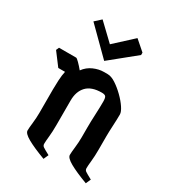

<svg xmlns="http://www.w3.org/2000/svg" viewBox="-193 -816 819 912"><g transform="rotate(30 216.5 -360.0)"><path d="M190 0Q126 -24 91.5 -43.5Q57 -63 57 -79Q57 -93 60.5 -122.5Q64 -152 64 -180V-308Q64 -328 65.5 -358Q67 -388 72 -409H35L-17 -478L-10 -494H84Q88 -494 101.5 -480.5Q115 -467 129 -450Q148 -476 176.5 -488.5Q205 -501 232 -501H253Q273 -501 297.5 -485Q322 -469 345.5 -446Q369 -423 384 -400.5Q399 -378 399 -364Q399 -339 397 -302Q395 -265 395 -242V-169Q395 -133 392 -105.5Q389 -78 389 -64Q389 -54 396.5 -48.5Q404 -43 434 -27L422 0Q358 -24 323.5 -43.5Q289 -63 289 -79Q289 -93 292.5 -122.5Q296 -152 296 -180V-232Q296 -264 298 -305Q300 -346 300 -377Q300 -397 295 -404Q290 -411 273 -411Q217 -411 190 -382.5Q163 -354 163 -304V-169Q163 -133 160 -105.5Q157 -78 157 -64Q157 -54 164.5 -48.5Q172 -43 202 -27ZM345 -659 207 -547 69 -684 102 -714 191 -629 290 -720 345 -672Z"/></g></svg>

Font: Jaini
Style: Regular
Weight: 400
Designer: Maithili Shingre, Girish Dalvi (Devanagari), Taresh Vohra (Latin)
Foundry: Ek Type
Version: Version 2.000; ttfautohint (v1.8.4.7-5d5b)